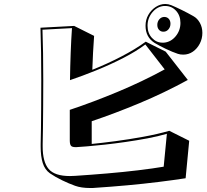

<svg xmlns="http://www.w3.org/2000/svg" viewBox="-20 -878 1040 963"><path d="M899 -604Q884 -604 872 -608Q845 -617 811.5 -633Q778 -649 755 -663Q710 -692 710 -749Q710 -779 724 -803.5Q738 -828 761 -843Q784 -858 809 -858Q824 -858 839 -852Q863 -842 892.5 -827.5Q922 -813 950 -797Q970 -786 982.5 -763.5Q995 -741 995 -713Q995 -684 982 -659Q969 -634 947.5 -619Q926 -604 899 -604ZM802 -664Q837 -667 861 -696Q885 -725 885 -763Q885 -800 863 -824Q841 -848 809 -848H802Q768 -845 744 -816Q720 -787 720 -749Q720 -712 742 -688Q764 -664 795 -664ZM799 -719Q786 -719 777.5 -728.5Q769 -738 769 -753Q769 -769 778.5 -780.5Q788 -792 802 -793H804Q818 -793 826.5 -783.5Q835 -774 835 -759Q835 -743 825.5 -731.5Q816 -720 802 -719ZM911 16Q853 25 776.5 34.5Q700 44 617.5 51.5Q535 59 458 64Q451 65 444.5 65Q438 65 432 65Q388 65 357 54Q326 43 291 26Q256 9 230 -9Q205 -27 194.5 -60Q184 -93 184 -142V-156Q185 -186 185.5 -235.5Q186 -285 186.5 -347Q187 -409 187 -474Q187 -546 186 -616Q185 -686 183 -739L352 -748L452 -698Q446 -616 443 -528Q516 -557 587.5 -594Q659 -631 711 -669L811 -619L922 -477Q803 -412 679.5 -360.5Q556 -309 440 -270V-156Q491 -161 559 -170Q627 -179 698.5 -192Q770 -205 829 -222L929 -172ZM817 -207Q773 -194 719.5 -184Q666 -174 610.5 -166Q555 -158 505 -152.5Q455 -147 417.5 -144Q380 -141 363 -140H359Q341 -140 335.5 -147.5Q330 -155 330 -174V-327Q447 -366 570.5 -417.5Q694 -469 806 -530L709 -655Q664 -621 599 -587.5Q534 -554 463.5 -525.5Q393 -497 331 -476Q332 -545 334.5 -612.5Q337 -680 341 -737L193 -729Q195 -679 196 -611Q197 -543 197 -472Q197 -408 196.5 -346.5Q196 -285 195.5 -235.5Q195 -186 194 -156V-143Q194 -66 224 -30.5Q254 5 331 5Q337 5 343.5 4.5Q350 4 357 4Q434 -1 516.5 -8Q599 -15 673.5 -24Q748 -33 801 -42Z"/></svg>

Font: Rampart One
Style: Regular
Weight: 400
Designer: Fontworks Inc.
Foundry: Fontworks Inc.
Version: Version 1.100